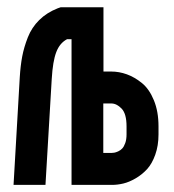

<svg xmlns="http://www.w3.org/2000/svg" viewBox="-20 -520 490 540"><path d="M270.5 -229V-89.8H293Q297.4 -89.8 301.5 -90.6Q305.7 -91.3 312.3 -94.2Q318.8 -97.2 323.7 -102.3Q328.6 -107.4 332.3 -117.7Q335.9 -127.9 335.9 -142.1V-164.6Q335.9 -200.2 322 -214.6Q308.1 -229 293 -229ZM35.6 -302.7Q37.6 -335.4 42.5 -361.3Q47.4 -387.2 58.3 -415Q69.3 -442.9 90.3 -463.6Q111.3 -484.4 142.1 -496.6L150.4 -499.5H271V-318.8H293Q314.9 -318.8 336.7 -311Q358.4 -303.2 379.2 -286.4Q399.9 -269.5 412.8 -238Q425.8 -206.5 425.8 -164.6V-142.1Q425.8 -110.4 416.7 -85Q407.7 -59.6 393.6 -44.2Q379.4 -28.8 361.3 -18.3Q343.3 -7.8 326.9 -3.9Q310.5 0 295.4 0H181.2V-409.7H168.5Q147.9 -398.9 138.2 -373.3Q128.4 -347.7 125.5 -297.9L107.9 0H18.1Z"/></svg>

Font: Anka/Coder Narrow
Style: Bold
Weight: 700
Width: 3
Monospace: yes
Version: Version 001.100